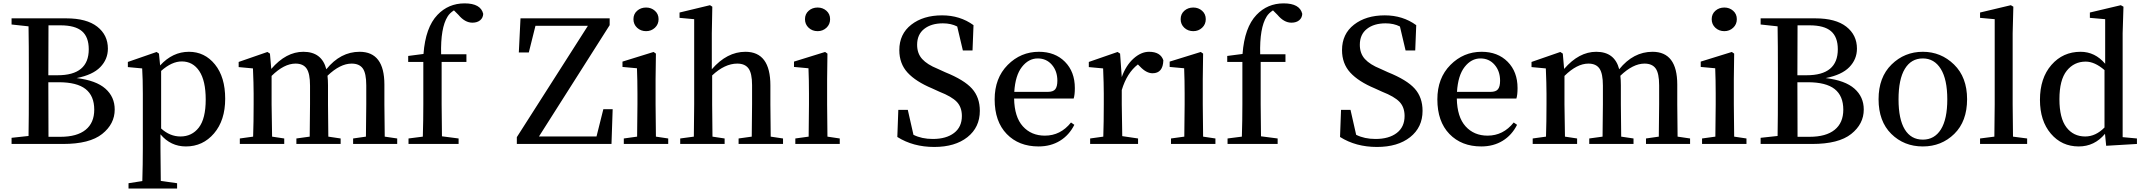

<svg xmlns="http://www.w3.org/2000/svg" viewBox="-20 -845 12585 1127"><path d="M264.6 -42H335Q431.6 -42 482.4 -83Q533.2 -124 533.2 -201.2Q533.2 -282.2 482.4 -322.3Q431.6 -362.3 324.2 -362.3H263.7Q263.7 -142.6 264.6 -42ZM335 -696.3H264.6Q263.7 -600.6 263.7 -403.3H318.4Q501 -403.3 501 -555.7Q501 -627.9 460.9 -662.1Q420.9 -696.3 335 -696.3ZM47.9 -737.3H369.1Q488.3 -737.3 550.8 -688.5Q613.3 -639.6 613.3 -559.6Q613.3 -497.1 568.8 -451.2Q524.4 -405.3 429.7 -386.7Q543.9 -373 598.6 -324.7Q653.3 -276.4 653.3 -202.1Q653.3 -117.2 579.6 -58.6Q505.9 0 350.6 0H47.9V-36.1L147.5 -46.9Q149.4 -145.5 149.4 -347.7V-397.5Q149.4 -593.8 147.5 -690.4L47.9 -701.2Z M925.8 -428.7V-90.8Q977.5 -43.9 1039.1 -43.9Q1106.4 -43.9 1147 -96.2Q1187.5 -148.4 1187.5 -260.7Q1187.5 -371.1 1149.9 -427.7Q1112.3 -484.4 1046.9 -484.4Q988.3 -484.4 925.8 -428.7ZM913.1 -530.3 919.9 -460.9Q993.2 -541 1088.9 -541Q1181.6 -541 1241.7 -466.8Q1301.8 -392.6 1301.8 -265.6Q1301.8 -138.7 1236.3 -62Q1170.9 14.6 1071.3 14.6Q981.4 14.6 921.9 -56.6V23.4Q921.9 82 923.8 216.8L1019.5 230.5V261.7H734.4V230.5L815.4 217.8Q818.4 118.2 818.4 24.4V-294.9Q818.4 -381.8 814.5 -443.4L730.5 -451.2V-481.4L899.4 -540Z M2238.3 -43 2311.5 -32.2V0H2052.7V-32.2L2127.9 -43Q2129.9 -154.3 2129.9 -232.4V-343.8Q2129.9 -415 2109.4 -443.4Q2088.9 -471.7 2043.9 -471.7Q1976.6 -471.7 1902.3 -400.4Q1905.3 -375 1905.3 -344.7V-232.4Q1905.3 -154.3 1907.2 -43L1979.5 -32.2V0H1719.7V-32.2L1797.9 -43Q1799.8 -154.3 1799.8 -232.4V-342.8Q1799.8 -413.1 1779.8 -442.4Q1759.8 -471.7 1714.8 -471.7Q1647.5 -471.7 1574.2 -399.4V-232.4Q1574.2 -210 1577.1 -43L1648.4 -32.2V0H1387.7V-32.2L1465.8 -43Q1468.8 -127.9 1468.8 -232.4V-295.9Q1468.8 -351.6 1464.8 -443.4L1380.9 -451.2V-481.4L1549.8 -540L1564.5 -530.3L1572.3 -440.4Q1659.2 -541 1760.7 -541Q1869.1 -541 1895.5 -438.5Q1978.5 -541 2090.8 -541Q2236.3 -541 2236.3 -348.6V-232.4Q2236.3 -154.3 2238.3 -43Z M2376 -516.6 2465.8 -528.3Q2477.5 -684.6 2547.9 -757.8Q2612.3 -825.2 2707 -825.2Q2801.8 -825.2 2816.4 -763.7Q2815.4 -740.2 2798.3 -726.1Q2781.2 -711.9 2752.9 -711.9Q2709 -711.9 2670.9 -757.8L2644.5 -784.2Q2619.1 -767.6 2607.4 -748Q2565.4 -681.6 2569.3 -526.4H2717.8V-481.4H2572.3V-232.4Q2572.3 -168 2574.2 -44.9L2671.9 -32.2V0H2377.9V-32.2L2461.9 -43Q2464.8 -138.7 2464.8 -232.4V-481.4H2376Z M3521.5 -204.1H3576.2L3569.3 0H3013.7V-40L3430.7 -693.4H3123L3084 -537.1H3025.4L3035.2 -737.3H3558.6V-697.3L3143.6 -43.9H3481.4Z M3772.5 -662.1Q3741.2 -662.1 3719.7 -682.1Q3698.2 -702.1 3698.2 -732.4Q3698.2 -762.7 3719.7 -781.7Q3741.2 -800.8 3772.5 -800.8Q3802.7 -800.8 3824.2 -781.7Q3845.7 -762.7 3845.7 -732.4Q3845.7 -702.1 3824.2 -682.1Q3802.7 -662.1 3772.5 -662.1ZM3830.1 -43 3902.3 -32.2V0H3641.6V-32.2L3719.7 -43Q3721.7 -156.2 3721.7 -232.4V-295.9Q3721.7 -373 3718.8 -444.3L3633.8 -452.1V-483.4L3816.4 -540L3830.1 -530.3L3828.1 -380.9V-232.4Q3828.1 -154.3 3830.1 -43Z M4503.9 -43 4576.2 -32.2V0H4315.4V-32.2L4392.6 -43Q4394.5 -154.3 4394.5 -232.4V-345.7Q4394.5 -415 4373.5 -443.4Q4352.5 -471.7 4307.6 -471.7Q4234.4 -471.7 4160.2 -402.3V-232.4Q4160.2 -154.3 4162.1 -43L4233.4 -32.2V0H3972.7V-32.2L4052.7 -43Q4054.7 -156.2 4054.7 -232.4V-732.4L3968.8 -740.2V-771.5L4147.5 -814.5L4161.1 -805.7L4158.2 -649.4V-438.5Q4247.1 -541 4355.5 -541Q4502 -541 4502 -343.8V-232.4Q4502 -154.3 4503.9 -43Z M4779.3 -662.1Q4748 -662.1 4726.6 -682.1Q4705.1 -702.1 4705.1 -732.4Q4705.1 -762.7 4726.6 -781.7Q4748 -800.8 4779.3 -800.8Q4809.6 -800.8 4831.1 -781.7Q4852.5 -762.7 4852.5 -732.4Q4852.5 -702.1 4831.1 -682.1Q4809.6 -662.1 4779.3 -662.1ZM4836.9 -43 4909.2 -32.2V0H4648.4V-32.2L4726.6 -43Q4728.5 -156.2 4728.5 -232.4V-295.9Q4728.5 -373 4725.6 -444.3L4640.6 -452.1V-483.4L4823.2 -540L4836.9 -530.3L4835 -380.9V-232.4Q4835 -154.3 4836.9 -43Z M5483.4 -441.4 5528.3 -420.9Q5639.6 -376 5685.5 -324.7Q5731.4 -273.4 5731.4 -194.3Q5731.4 -97.7 5658.7 -40Q5585.9 17.6 5463.9 17.6Q5339.8 17.6 5247.1 -41L5252.9 -200.2H5308.6L5341.8 -53.7Q5390.6 -29.3 5455.1 -29.3Q5534.2 -29.3 5580.1 -64.5Q5626 -99.6 5626 -164.1Q5626 -215.8 5596.2 -247.1Q5566.4 -278.3 5494.1 -306.6L5451.2 -326.2Q5355.5 -366.2 5307.1 -418.9Q5258.8 -471.7 5258.8 -550.8Q5258.8 -645.5 5329.1 -700.2Q5399.4 -754.9 5509.8 -754.9Q5615.2 -754.9 5694.3 -697.3L5688.5 -548.8H5631.8L5598.6 -689.5Q5562.5 -708 5514.6 -708Q5446.3 -708 5404.8 -675.3Q5363.3 -642.6 5363.3 -582Q5363.3 -531.2 5393.1 -498.5Q5422.9 -465.8 5483.4 -441.4Z M5933.6 -305.7H6129.9Q6162.1 -305.7 6174.3 -321.3Q6186.5 -336.9 6186.5 -371.1Q6186.5 -427.7 6154.3 -464.8Q6122.1 -502 6071.3 -502Q6017.6 -502 5978.5 -452.1Q5939.5 -402.3 5933.6 -305.7ZM6282.2 -266.6H5932.6Q5934.6 -158.2 5983.9 -103.5Q6033.2 -48.8 6113.3 -48.8Q6205.1 -48.8 6266.6 -126L6286.1 -112.3Q6255.9 -51.8 6201.7 -18.6Q6147.5 14.6 6076.2 14.6Q5960 14.6 5889.2 -58.6Q5818.4 -131.8 5818.4 -261.7Q5818.4 -386.7 5895 -463.9Q5971.7 -541 6078.1 -541Q6172.9 -541 6231 -482.4Q6289.1 -423.8 6289.1 -328.1Q6289.1 -288.1 6282.2 -266.6Z M6554.7 -530.3 6564.5 -392.6Q6588.9 -460.9 6633.3 -501Q6677.7 -541 6724.6 -541Q6792 -541 6808.6 -491.2Q6806.6 -415 6745.1 -415Q6709 -415 6671.9 -454.1L6659.2 -466.8Q6594.7 -417 6564.5 -316.4V-232.4Q6564.5 -212.9 6567.4 -45.9L6660.2 -32.2V0H6378.9V-32.2L6456.1 -43Q6459 -127.9 6459 -232.4V-295.9Q6459 -351.6 6455.1 -443.4L6371.1 -451.2V-481.4L6540 -540Z M6984.4 -662.1Q6953.1 -662.1 6931.6 -682.1Q6910.2 -702.1 6910.2 -732.4Q6910.2 -762.7 6931.6 -781.7Q6953.1 -800.8 6984.4 -800.8Q7014.6 -800.8 7036.1 -781.7Q7057.6 -762.7 7057.6 -732.4Q7057.6 -702.1 7036.1 -682.1Q7014.6 -662.1 6984.4 -662.1ZM7042 -43 7114.3 -32.2V0H6853.5V-32.2L6931.6 -43Q6933.6 -156.2 6933.6 -232.4V-295.9Q6933.6 -373 6930.7 -444.3L6845.7 -452.1V-483.4L7028.3 -540L7042 -530.3L7040 -380.9V-232.4Q7040 -154.3 7042 -43Z M7183.6 -516.6 7273.4 -528.3Q7285.2 -684.6 7355.5 -757.8Q7419.9 -825.2 7514.6 -825.2Q7609.4 -825.2 7624 -763.7Q7623 -740.2 7606 -726.1Q7588.9 -711.9 7560.5 -711.9Q7516.6 -711.9 7478.5 -757.8L7452.1 -784.2Q7426.8 -767.6 7415 -748Q7373 -681.6 7377 -526.4H7525.4V-481.4H7379.9V-232.4Q7379.9 -168 7381.8 -44.9L7479.5 -32.2V0H7185.5V-32.2L7269.5 -43Q7272.5 -138.7 7272.5 -232.4V-481.4H7183.6Z M8082 -441.4 8127 -420.9Q8238.3 -376 8284.2 -324.7Q8330.1 -273.4 8330.1 -194.3Q8330.1 -97.7 8257.3 -40Q8184.6 17.6 8062.5 17.6Q7938.5 17.6 7845.7 -41L7851.6 -200.2H7907.2L7940.4 -53.7Q7989.3 -29.3 8053.7 -29.3Q8132.8 -29.3 8178.7 -64.5Q8224.6 -99.6 8224.6 -164.1Q8224.6 -215.8 8194.8 -247.1Q8165 -278.3 8092.8 -306.6L8049.8 -326.2Q7954.1 -366.2 7905.8 -418.9Q7857.4 -471.7 7857.4 -550.8Q7857.4 -645.5 7927.7 -700.2Q7998 -754.9 8108.4 -754.9Q8213.9 -754.9 8293 -697.3L8287.1 -548.8H8230.5L8197.3 -689.5Q8161.1 -708 8113.3 -708Q8044.9 -708 8003.4 -675.3Q7961.9 -642.6 7961.9 -582Q7961.9 -531.2 7991.7 -498.5Q8021.5 -465.8 8082 -441.4Z M8532.2 -305.7H8728.5Q8760.7 -305.7 8772.9 -321.3Q8785.2 -336.9 8785.2 -371.1Q8785.2 -427.7 8752.9 -464.8Q8720.7 -502 8669.9 -502Q8616.2 -502 8577.1 -452.1Q8538.1 -402.3 8532.2 -305.7ZM8880.9 -266.6H8531.2Q8533.2 -158.2 8582.5 -103.5Q8631.8 -48.8 8711.9 -48.8Q8803.7 -48.8 8865.2 -126L8884.8 -112.3Q8854.5 -51.8 8800.3 -18.6Q8746.1 14.6 8674.8 14.6Q8558.6 14.6 8487.8 -58.6Q8417 -131.8 8417 -261.7Q8417 -386.7 8493.7 -463.9Q8570.3 -541 8676.8 -541Q8771.5 -541 8829.6 -482.4Q8887.7 -423.8 8887.7 -328.1Q8887.7 -288.1 8880.9 -266.6Z M9827.1 -43 9900.4 -32.2V0H9641.6V-32.2L9716.8 -43Q9718.8 -154.3 9718.8 -232.4V-343.8Q9718.8 -415 9698.2 -443.4Q9677.7 -471.7 9632.8 -471.7Q9565.4 -471.7 9491.2 -400.4Q9494.1 -375 9494.1 -344.7V-232.4Q9494.1 -154.3 9496.1 -43L9568.4 -32.2V0H9308.6V-32.2L9386.7 -43Q9388.7 -154.3 9388.7 -232.4V-342.8Q9388.7 -413.1 9368.7 -442.4Q9348.6 -471.7 9303.7 -471.7Q9236.3 -471.7 9163.1 -399.4V-232.4Q9163.1 -210 9166 -43L9237.3 -32.2V0H8976.6V-32.2L9054.7 -43Q9057.6 -127.9 9057.6 -232.4V-295.9Q9057.6 -351.6 9053.7 -443.4L8969.7 -451.2V-481.4L9138.7 -540L9153.3 -530.3L9161.1 -440.4Q9248 -541 9349.6 -541Q9458 -541 9484.4 -438.5Q9567.4 -541 9679.7 -541Q9825.2 -541 9825.2 -348.6V-232.4Q9825.2 -154.3 9827.1 -43Z M10101.6 -662.1Q10070.3 -662.1 10048.8 -682.1Q10027.3 -702.1 10027.3 -732.4Q10027.3 -762.7 10048.8 -781.7Q10070.3 -800.8 10101.6 -800.8Q10131.8 -800.8 10153.3 -781.7Q10174.8 -762.7 10174.8 -732.4Q10174.8 -702.1 10153.3 -682.1Q10131.8 -662.1 10101.6 -662.1ZM10159.2 -43 10231.4 -32.2V0H9970.7V-32.2L10048.8 -43Q10050.8 -156.2 10050.8 -232.4V-295.9Q10050.8 -373 10047.9 -444.3L9962.9 -452.1V-483.4L10145.5 -540L10159.2 -530.3L10157.2 -380.9V-232.4Q10157.2 -154.3 10159.2 -43Z M10531.2 -42H10601.6Q10698.2 -42 10749 -83Q10799.8 -124 10799.8 -201.2Q10799.8 -282.2 10749 -322.3Q10698.2 -362.3 10590.8 -362.3H10530.3Q10530.3 -142.6 10531.2 -42ZM10601.6 -696.3H10531.2Q10530.3 -600.6 10530.3 -403.3H10585Q10767.6 -403.3 10767.6 -555.7Q10767.6 -627.9 10727.5 -662.1Q10687.5 -696.3 10601.6 -696.3ZM10314.5 -737.3H10635.7Q10754.9 -737.3 10817.4 -688.5Q10879.9 -639.6 10879.9 -559.6Q10879.9 -497.1 10835.4 -451.2Q10791 -405.3 10696.3 -386.7Q10810.5 -373 10865.2 -324.7Q10919.9 -276.4 10919.9 -202.1Q10919.9 -117.2 10846.2 -58.6Q10772.5 0 10617.2 0H10314.5V-36.1L10414.1 -46.9Q10416 -145.5 10416 -347.7V-397.5Q10416 -593.8 10414.1 -690.4L10314.5 -701.2Z M11266.6 14.6Q11156.2 14.6 11081.5 -59.1Q11006.8 -132.8 11006.8 -262.7Q11006.8 -391.6 11083 -466.3Q11159.2 -541 11266.6 -541Q11373 -541 11449.7 -466.3Q11526.4 -391.6 11526.4 -262.7Q11526.4 -132.8 11451.2 -59.1Q11376 14.6 11266.6 14.6ZM11266.6 -25.4Q11335 -25.4 11372.6 -85.4Q11410.2 -145.5 11410.2 -261.7Q11410.2 -378.9 11372.1 -440.4Q11334 -502 11266.6 -502Q11198.2 -502 11161.1 -440.9Q11124 -379.9 11124 -261.7Q11124 -145.5 11160.6 -85.4Q11197.3 -25.4 11266.6 -25.4Z M11795.9 -43 11878.9 -32.2V0H11602.5V-32.2L11686.5 -43Q11688.5 -166 11688.5 -232.4V-732.4L11602.5 -740.2V-771.5L11783.2 -814.5L11797.9 -805.7L11793.9 -649.4V-232.4Q11793.9 -166 11795.9 -43Z M12333 -96.7V-433.6Q12275.4 -483.4 12222.7 -483.4Q12154.3 -483.4 12111.3 -429.7Q12068.4 -376 12068.4 -262.7Q12068.4 -151.4 12109.4 -97.7Q12150.4 -43.9 12219.7 -43.9Q12281.2 -43.9 12333 -96.7ZM12439.5 -40 12523.4 -32.2V0L12342.8 10.7L12335.9 -59.6Q12274.4 14.6 12181.6 14.6Q12082 14.6 12018.1 -60.5Q11954.1 -135.7 11954.1 -258.8Q11954.1 -386.7 12021.5 -463.9Q12088.9 -541 12192.4 -541Q12277.3 -541 12336.9 -470.7V-732.4L12247.1 -740.2V-771.5L12428.7 -814.5L12444.3 -805.7L12439.5 -650.4Z"/></svg>

Font: Bpmf Zihi Serif SemiBold
Style: SemiBold
Weight: 600
Foundry: But Ko
Version: Version 1.320